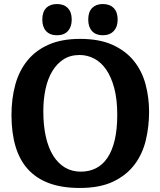

<svg xmlns="http://www.w3.org/2000/svg" viewBox="-20 -923 796 953"><path d="M720 -368Q720 -439 702.5 -504.5Q685 -570 645 -620Q605 -670 539.5 -700Q474 -730 378 -730Q286 -730 221.5 -701.5Q157 -673 116 -622.5Q75 -572 56 -503Q37 -434 37 -352Q37 -263 57.5 -195Q78 -127 120 -81.5Q162 -36 225.5 -13Q289 10 376 10Q476 10 542.5 -22Q609 -54 648.5 -107Q688 -160 704 -228Q720 -296 720 -368ZM195 -371Q195 -430 206 -481Q217 -532 239.5 -569.5Q262 -607 295.5 -628.5Q329 -650 375 -650Q413 -650 447 -632.5Q481 -615 506.5 -578.5Q532 -542 547 -486Q562 -430 562 -354Q562 -281 549.5 -228Q537 -175 513.5 -140Q490 -105 456.5 -88Q423 -71 381 -71Q337 -71 302.5 -91.5Q268 -112 244 -150.5Q220 -189 207.5 -244.5Q195 -300 195 -371ZM190 -826Q190 -789 209 -768.5Q228 -748 263 -748Q298 -748 317 -769Q336 -790 336 -826Q336 -863 316.5 -883Q297 -903 263 -903Q229 -903 209.5 -883.5Q190 -864 190 -826ZM418 -826Q418 -789 437 -768.5Q456 -748 490 -748Q525 -748 544.5 -769Q564 -790 564 -826Q564 -863 544.5 -883Q525 -903 490 -903Q457 -903 437.5 -883.5Q418 -864 418 -826Z"/></svg>

Font: GradeGX
Style: Regular
Weight: 100
Width: 1
Designer: Adam Twardoch
Foundry: Adam Twardoch
Version: Version 2.002; DEVELOPMENT